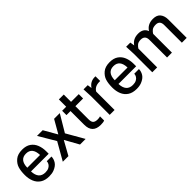

<svg xmlns="http://www.w3.org/2000/svg" viewBox="191 -1727 2786 2786"><g transform="rotate(-45 1584.0 -334.0)"><path d="M281 12Q198 12 145 -23Q92 -58 67 -118Q42 -178 42 -253Q42 -337 60 -395Q78 -453 130.5 -497.5Q183 -542 276 -542Q356 -542 407 -506.5Q458 -471 482 -410.5Q506 -350 506 -277V-227H143Q149 -68 282 -68Q326 -68 354.5 -83.5Q383 -99 396.5 -122.5Q410 -146 410 -170H506Q506 -121 477.5 -76Q449 -31 380 -4Q338 12 281 12ZM405 -303Q400 -462 274 -462Q146 -462 143 -303Z M1037 0H922L803 -214L684 0H569L723 -270L569 -530H686L803 -326L920 -530H1037L882 -270Z M1338 12Q1168 12 1168 -160V-441H1085V-530H1168V-680H1268V-530H1426V-441H1268V-171Q1268 -117 1290.5 -96.5Q1313 -76 1361 -76Q1392 -76 1416 -84V0Q1395 12 1338 12Z M1631 0H1531V-380L1524 -530H1610L1620 -462Q1672 -542 1766 -542L1781 -541V-445H1763Q1670 -445 1631 -377Z M2076 12Q1993 12 1940 -23Q1887 -58 1862 -118Q1837 -178 1837 -253Q1837 -337 1855 -395Q1873 -453 1925.5 -497.5Q1978 -542 2071 -542Q2151 -542 2202 -506.5Q2253 -471 2277 -410.5Q2301 -350 2301 -277V-227H1938Q1944 -68 2077 -68Q2121 -68 2149.5 -83.5Q2178 -99 2191.5 -122.5Q2205 -146 2205 -170H2301Q2301 -121 2272.5 -76Q2244 -31 2175 -4Q2133 12 2076 12ZM2200 -303Q2195 -462 2069 -462Q1941 -462 1938 -303Z M3111 0H3012V-362Q3012 -454 2928 -454Q2874 -454 2847.5 -431.5Q2821 -409 2808 -385V0H2708V-362Q2708 -454 2620 -454Q2571 -454 2545 -431.5Q2519 -409 2505 -385V0H2405V-380L2398 -530H2484L2495 -461Q2548 -542 2657 -542Q2761 -542 2794 -456Q2847 -542 2960 -542Q3039 -542 3075 -495.5Q3111 -449 3111 -377Z"/></g></svg>

Font: Tanohe Sans Medium
Style: Regular
Weight: 500
Designer: Village Type and Design LLC
Foundry: Cooper Hewitt Smithsonian Design Museum
Version: Version 1.00;September 29, 2021;FontCreator 13.0.0.2655 64-b